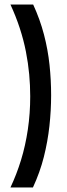

<svg xmlns="http://www.w3.org/2000/svg" viewBox="-20 -729 297 845"><path d="M26 -709H126Q156 -644 173.5 -577Q191 -510 198 -443Q205 -376 205 -310Q205 -243 197.5 -174.5Q190 -106 173 -38.5Q156 29 125 96H26Q53 39 72.5 -24.5Q92 -88 102.5 -159Q113 -230 113 -305Q113 -353 108.5 -402Q104 -451 94 -502Q84 -553 67 -605Q50 -657 26 -709Z"/></svg>

Font: Bricolage Grotesque Condensed
Style: Regular
Weight: 400
Width: 3
Designer: Mathieu Triay
Foundry: Atelier Triay
Version: Version 1.000;gftools[0.9.30]